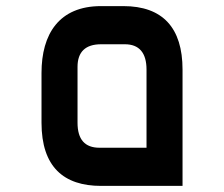

<svg xmlns="http://www.w3.org/2000/svg" viewBox="-20 -669 735 629"><path d="M460 -441V-185H306C258 -185 234 -212 234 -267V-450C234 -499 260 -524 311 -524H389C436 -524 460 -496 460 -441ZM116 -267C116 -122 189 -60 311 -60H578V-441C578 -578 513 -649 384 -649H311C173 -649 116 -557 116 -430Z"/></svg>

Font: All Genders v4
Style: Regular
Weight: 400
Designer: Rassam Alawdi
Foundry: Rassam Art
Version: Version 3.100;FEAKit 1.0